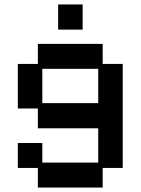

<svg xmlns="http://www.w3.org/2000/svg" viewBox="-20 -653 632 862"><path d="M150 189V101H60V-11H170V77H421V-77H150V-166H60V-366H150V-456H441V-366H531V101H441V189ZM170 -190H421V-344H170ZM241 -520V-633H351V-520Z"/></svg>

Font: Pixelify Sans Medium
Style: Regular
Weight: 500
Designer: Stefie Justprince
Foundry: Typecalism Foundryline
Version: Version 1.000;February 13, 2025;FontCreator 15.0.0.3015 64-b